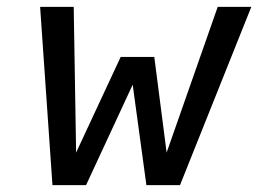

<svg xmlns="http://www.w3.org/2000/svg" viewBox="-20 -540 790 560"><path d="M133 0 97 -520H195L202 -95L332 -374H430L466 -95L615 -520H713L505 0H407L367 -293L231 0Z"/></svg>

Font: Iosevka Custom Medium Oblique
Style: Regular
Weight: 500
Italic angle: -9°
Designer: Belleve Invis
Foundry: Belleve Invis
Version: Version 27.0.1